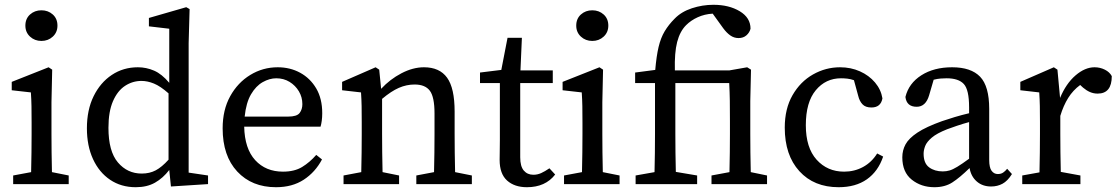

<svg xmlns="http://www.w3.org/2000/svg" viewBox="-20 -769 4671 802"><path d="M35 0V-36L110 -50Q111 -88 111.5 -132.5Q112 -177 112 -210V-257Q112 -298 111.5 -325.5Q111 -353 109 -383L29 -392V-427L183 -488L198 -478L195 -342V-210Q195 -177 195.5 -132.5Q196 -88 197 -50L267 -36V0ZM153 -598Q125 -598 105.5 -616Q86 -634 86 -662Q86 -691 105.5 -708.5Q125 -726 153 -726Q181 -726 200.5 -708.5Q220 -691 220 -662Q220 -634 200.5 -616Q181 -598 153 -598Z M433 -235Q433 -137 472.5 -90.5Q512 -44 572 -44Q605 -44 630.5 -57.5Q656 -71 684 -102V-379Q650 -409 623 -420Q596 -431 571 -431Q534 -431 502.5 -410.5Q471 -390 452 -346.5Q433 -303 433 -235ZM694 10 687 -59Q661 -25 627.5 -6Q594 13 547 13Q486 13 440 -18Q394 -49 368.5 -104.5Q343 -160 343 -233Q343 -310 371 -367Q399 -424 447 -456Q495 -488 556 -488Q591 -488 623.5 -474Q656 -460 687 -423V-649L602 -659V-694L758 -739L772 -731L768 -589V-48L849 -36V0Z M1134 -442Q1106 -442 1077.5 -426Q1049 -410 1028.5 -375Q1008 -340 1002 -282H1184Q1220 -282 1231.5 -297Q1243 -312 1243 -334Q1243 -363 1228.5 -387.5Q1214 -412 1189.5 -427Q1165 -442 1134 -442ZM1133 13Q1032 13 971 -52.5Q910 -118 910 -233Q910 -310 941.5 -367Q973 -424 1025.5 -456Q1078 -488 1140 -488Q1192 -488 1234 -465Q1276 -442 1301 -399.5Q1326 -357 1326 -296Q1326 -279 1324 -264.5Q1322 -250 1319 -240H1000Q1002 -148 1046 -100Q1090 -52 1162 -52Q1210 -52 1242 -71.5Q1274 -91 1301 -122L1325 -103Q1297 -50 1249 -18.5Q1201 13 1133 13Z M1415 0V-36L1489 -50Q1490 -88 1490.5 -132Q1491 -176 1491 -210V-258Q1491 -299 1490.5 -326Q1490 -353 1488 -383L1409 -392V-427L1549 -488L1564 -478L1572 -398Q1609 -438 1657 -463Q1705 -488 1751 -488Q1816 -488 1847.5 -444.5Q1879 -401 1879 -303V-210Q1879 -176 1879.5 -132Q1880 -88 1881 -50L1951 -36V0H1719V-36L1793 -50Q1794 -87 1794.5 -131.5Q1795 -176 1795 -210V-295Q1795 -364 1775.5 -390Q1756 -416 1712 -416Q1678 -416 1646 -402Q1614 -388 1576 -356V-210Q1576 -177 1576.5 -132.5Q1577 -88 1578 -50L1647 -36V0Z M2181 13Q2129 13 2098 -15Q2067 -43 2067 -101Q2067 -120 2067.5 -138.5Q2068 -157 2068 -186V-422H1985V-466L2074 -477L2100 -611H2160L2154 -475H2289V-422H2153V-112Q2153 -74 2168 -56.5Q2183 -39 2208 -39Q2225 -39 2240.5 -46Q2256 -53 2275 -66L2299 -40Q2258 13 2181 13Z M2336 0V-36L2411 -50Q2412 -88 2412.5 -132.5Q2413 -177 2413 -210V-257Q2413 -298 2412.5 -325.5Q2412 -353 2410 -383L2330 -392V-427L2484 -488L2499 -478L2496 -342V-210Q2496 -177 2496.5 -132.5Q2497 -88 2498 -50L2568 -36V0ZM2454 -598Q2426 -598 2406.5 -616Q2387 -634 2387 -662Q2387 -691 2406.5 -708.5Q2426 -726 2454 -726Q2482 -726 2501.5 -708.5Q2521 -691 2521 -662Q2521 -634 2501.5 -616Q2482 -598 2454 -598Z M2635 0V-36L2714 -50Q2715 -90 2715.5 -130Q2716 -170 2716 -210V-422H2633V-466L2717 -477Q2722 -535 2731 -573Q2740 -611 2756.5 -638.5Q2773 -666 2798 -691Q2826 -720 2870 -734.5Q2914 -749 2960 -749Q3025 -749 3070 -722Q3115 -695 3115 -649Q3111 -633 3098 -621.5Q3085 -610 3065 -610Q3046 -610 3030.5 -621Q3015 -632 3001 -651L2957 -712Q2923 -710 2894.5 -697Q2866 -684 2846 -664Q2820 -638 2808.5 -593.5Q2797 -549 2799 -475H3027L3101 -488L3117 -478L3114 -347V-210Q3114 -177 3114.5 -132.5Q3115 -88 3116 -50L3184 -36V0H2952V-36L3027 -50Q3028 -88 3028.5 -132.5Q3029 -177 3029 -210V-261Q3029 -314 3028.5 -349Q3028 -384 3026 -422H2801V-210Q2801 -170 2801.5 -130.5Q2802 -91 2803 -51L2892 -36V0Z M3483 13Q3380 13 3319 -54Q3258 -121 3258 -236Q3258 -315 3290.5 -371.5Q3323 -428 3376 -458Q3429 -488 3489 -488Q3534 -488 3572 -471Q3610 -454 3635 -424.5Q3660 -395 3666 -358Q3659 -320 3620 -320Q3595 -320 3582.5 -333.5Q3570 -347 3565 -368L3547 -434Q3533 -439 3519.5 -440.5Q3506 -442 3493 -442Q3429 -442 3387.5 -392Q3346 -342 3346 -246Q3346 -152 3391 -102Q3436 -52 3506 -52Q3549 -52 3585 -71.5Q3621 -91 3644 -128L3669 -115Q3648 -53 3601 -20Q3554 13 3483 13Z M4120 10Q4084 10 4060 -11Q4036 -32 4030 -67Q3989 -27 3958 -7Q3927 13 3883 13Q3828 13 3788.5 -18.5Q3749 -50 3749 -112Q3749 -141 3762.5 -166Q3776 -191 3812 -215Q3848 -239 3915 -263Q3938 -271 3968 -280Q3998 -289 4028 -296V-321Q4028 -394 4006 -418Q3984 -442 3934 -442Q3923 -442 3909.5 -441Q3896 -440 3880 -436L3861 -371Q3847 -323 3809 -323Q3767 -323 3762 -364Q3776 -421 3828.5 -454.5Q3881 -488 3957 -488Q4036 -488 4074 -448.5Q4112 -409 4112 -314V-101Q4112 -69 4122 -55.5Q4132 -42 4148 -42Q4161 -42 4170 -48Q4179 -54 4187 -64L4207 -42Q4189 -13 4167.5 -1.5Q4146 10 4120 10ZM3838 -127Q3838 -87 3861 -70Q3884 -53 3918 -53Q3933 -53 3946.5 -57Q3960 -61 3979 -72.5Q3998 -84 4028 -106V-259Q4002 -252 3977 -243.5Q3952 -235 3936 -229Q3893 -212 3872 -194Q3851 -176 3844.5 -159Q3838 -142 3838 -127Z M4250 0V-36L4322 -49Q4323 -87 4323.5 -131.5Q4324 -176 4324 -210V-258Q4324 -299 4323.5 -326Q4323 -353 4321 -383L4242 -392V-427L4382 -488L4397 -478L4408 -360Q4433 -420 4472.5 -454Q4512 -488 4552 -488Q4575 -488 4595 -478Q4615 -468 4624 -451Q4624 -378 4565 -378Q4548 -378 4533 -384.5Q4518 -391 4504 -403L4492 -414Q4462 -392 4442 -360Q4422 -328 4409 -285V-210Q4409 -177 4409.5 -133Q4410 -89 4411 -51L4493 -36V0Z"/></svg>

Font: Source Serif Pro
Style: Regular
Weight: 400
Designer: Frank Grießhammer
Foundry: Adobe Systems Incorporated
Version: Version 3.001;hotconv 1.0.111;makeotfexe 2.5.65597